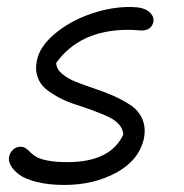

<svg xmlns="http://www.w3.org/2000/svg" viewBox="-20 -479 525 547"><path d="M163.1 47.9Q118.2 47.9 84.5 39.3Q50.8 30.8 34.2 18.1Q17.6 5.4 10.5 -7.8Q3.4 -21 5.9 -32.2Q8.3 -44.4 17.3 -52.7Q26.4 -61 38.1 -61Q47.4 -61 53.7 -56.4Q60.1 -51.8 66.2 -45.4Q72.3 -39.1 82.3 -32.7Q92.3 -26.4 115.2 -21.7Q138.2 -17.1 171.9 -17.1Q294.4 -17.1 331.1 -95.2Q330.6 -111.8 318.6 -125Q306.6 -138.2 287.6 -146.7Q268.6 -155.3 244.6 -164.3Q220.7 -173.3 196.3 -180.9Q171.9 -188.5 149.7 -200.2Q127.4 -211.9 111.1 -225.1Q94.7 -238.3 87.2 -259.3Q79.6 -280.3 85 -306.2Q92.8 -346.2 135.5 -382.3Q178.2 -418.5 238.5 -439.5Q298.8 -460.4 356 -459Q388.7 -458.5 404.1 -446Q419.4 -433.6 417 -417Q412.1 -392.1 381.8 -392.1Q380.4 -392.1 368.4 -393.1Q356.4 -394 345.2 -394Q208 -394 140.1 -299.8Q140.6 -282.7 156.5 -269Q172.4 -255.4 196.3 -245.8Q220.2 -236.3 249 -226.8Q277.8 -217.3 305.2 -205.1Q332.5 -192.9 354 -178Q375.5 -163.1 385.7 -139.2Q396 -115.2 390.1 -85Q376.5 -22.9 312 12.5Q247.6 47.9 163.1 47.9Z"/></svg>

Font: Shantell Sans Bouncy
Style: Italic
Weight: 300
Italic angle: -11.31°
Designer: Stephen Nixon, Anya Danilova, Shantell Martin
Foundry: Arrow Type
Version: Version 1.006;[9816181b4]